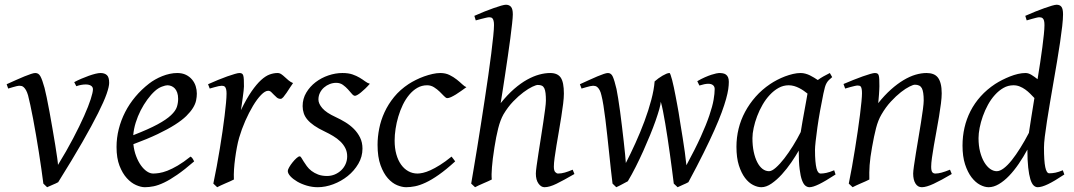

<svg xmlns="http://www.w3.org/2000/svg" viewBox="-20 -762 4488 802"><path d="M436 -416Q436 -400.4 425.3 -369.6Q414.6 -338.9 389.6 -289.1Q364.7 -239.3 324 -168.2Q283.2 -97.2 223.1 -1Q218.8 1.5 212.9 4.2Q207 6.8 200.7 9.5Q194.3 12.2 188 15.1Q181.6 18.1 176.8 20L161.1 4.9Q157.7 -22.5 152.8 -56.4Q147.9 -90.3 142.3 -126.2Q136.7 -162.1 130.4 -198.2Q124 -234.4 118.2 -266.1Q112.3 -297.9 106.7 -323.2Q101.1 -348.6 97.2 -363.8Q93.3 -377 88.9 -384.8Q84.5 -392.6 79.8 -397Q75.2 -401.4 70.8 -402.6Q66.4 -403.8 62 -403.8Q57.1 -403.8 49.3 -402.1Q41.5 -400.4 33.7 -397.9Q24.9 -395.5 14.2 -392.1L7.8 -410.2Q28.3 -419.4 47.4 -428Q66.4 -436.5 82 -442.9Q97.7 -449.2 109.4 -453.1Q121.1 -457 127 -457Q134.3 -457 139.4 -453.9Q144.5 -450.7 148.7 -443.4Q152.8 -436 157 -424.1Q161.1 -412.1 166 -395Q169.4 -382.3 175 -355.5Q180.7 -328.6 186.8 -294.9Q192.9 -261.2 199.2 -224.9Q205.6 -188.5 210.7 -156.7Q215.8 -125 219 -102.3Q222.2 -79.6 222.2 -73.2Q258.3 -131.8 285.6 -184.1Q313 -236.3 331.3 -277.6Q349.6 -318.8 358.9 -347.7Q368.2 -376.5 368.2 -389.2Q368.2 -398.9 359.9 -404.1Q351.6 -409.2 337.9 -409.2Q329.6 -409.2 319.6 -407.5Q309.6 -405.8 298.8 -401.9L290 -418.9Q303.7 -426.3 319.6 -433.1Q335.4 -439.9 350.6 -445.3Q365.7 -450.7 378.7 -453.9Q391.6 -457 399.9 -457Q417 -457 426.5 -448.2Q436 -439.5 436 -416Z M627 -381.8Q610.8 -367.2 595.5 -346.2Q580.1 -325.2 567.6 -300.8Q555.2 -276.4 546.9 -249.8Q538.6 -223.1 536.6 -197.3Q600.6 -222.2 637.9 -242.4Q675.3 -262.7 694.3 -280.8Q713.4 -298.8 718.8 -315.4Q724.1 -332 724.1 -349.1Q724.1 -364.3 720.2 -375.2Q716.3 -386.2 710 -392.8Q703.6 -399.4 695.6 -402.6Q687.5 -405.8 679.2 -405.8Q671.4 -405.8 656.2 -400.1Q641.1 -394.5 627 -381.8ZM802.2 -371.1Q802.2 -357.4 799.1 -342.3Q795.9 -327.1 785.9 -311Q775.9 -294.9 758.1 -277.3Q740.2 -259.8 710.7 -241Q681.2 -222.2 638.7 -201.9Q596.2 -181.6 537.1 -159.7Q540 -132.3 548.6 -109.9Q557.1 -87.4 568.6 -71.3Q580.1 -55.2 593.5 -46.1Q606.9 -37.1 620.1 -37.1Q630.4 -37.1 645 -39.3Q659.7 -41.5 679 -48.8Q698.2 -56.2 722.4 -70.3Q746.6 -84.5 775.9 -107.9Q781.2 -105 785.4 -98.4Q789.6 -91.8 791 -87.9Q751 -53.2 720.2 -32Q689.5 -10.7 665.3 0.7Q641.1 12.2 621.8 16.1Q602.5 20 585 20Q568.8 20 548.3 11Q527.8 2 509.8 -17.8Q491.7 -37.6 479.2 -69.6Q466.8 -101.6 466.8 -147.9Q466.8 -186 476.1 -222.9Q485.4 -259.8 502.7 -293.7Q520 -327.6 545.4 -357.9Q570.8 -388.2 603 -413.1Q614.3 -421.9 628.4 -429.9Q642.6 -438 658 -444.1Q673.3 -450.2 689.2 -453.6Q705.1 -457 720.2 -457Q741.2 -457 756.6 -449.5Q772 -441.9 782.2 -429.7Q792.5 -417.5 797.4 -402.1Q802.2 -386.7 802.2 -371.1Z M1204.1 -415Q1198.2 -407.2 1191.2 -396Q1184.1 -384.8 1177 -374.3Q1169.9 -363.8 1163.6 -356.4Q1157.2 -349.1 1152.3 -349.1Q1143.1 -349.1 1136.5 -354.5Q1129.9 -359.9 1124.3 -366Q1118.7 -372.1 1113 -377.4Q1107.4 -382.8 1100.1 -382.8Q1087.4 -382.8 1070.6 -365.5Q1053.7 -348.1 1036.9 -320.1Q1020 -292 1004.6 -257.1Q989.3 -222.2 979 -187Q973.6 -168.5 969.5 -146.2Q965.3 -124 962.2 -100.6Q959 -77.1 957.5 -54.4Q956.1 -31.7 957 -12.2Q950.7 -8.8 941.2 -4.6Q931.6 -0.5 921.6 3.9Q911.6 8.3 902.3 12.5Q893.1 16.6 887.2 20L871.1 4.9Q878.4 -29.8 885.3 -66.9Q892.1 -104 898.2 -140.9Q904.3 -177.7 909.4 -212.9Q914.6 -248 918.2 -278.3Q921.9 -308.6 924.1 -332.5Q926.3 -356.4 926.3 -371.1Q926.3 -382.3 924.6 -388.9Q922.9 -395.5 920.2 -398.7Q917.5 -401.9 913.8 -402.8Q910.2 -403.8 906.2 -403.8Q901.4 -403.8 893.1 -402.1Q884.8 -400.4 876.5 -397.9Q866.7 -395.5 856 -392.1L849.1 -410.2Q869.6 -419.4 890.4 -428Q911.1 -436.5 929.2 -442.9Q947.3 -449.2 960.7 -453.1Q974.1 -457 980 -457Q986.8 -457 990.7 -454.6Q994.6 -452.1 996.3 -446Q998 -439.9 998.5 -429Q999 -418 999 -400.9Q999 -395.5 997.6 -382.8Q996.1 -370.1 994.1 -355.2Q992.2 -340.3 990 -325.7Q987.8 -311 986.3 -301.8Q1009.8 -350.1 1030.8 -380.4Q1051.8 -410.6 1070.6 -427.7Q1089.4 -444.8 1106.4 -450.9Q1123.5 -457 1139.2 -457Q1147.9 -457 1155 -452.1Q1162.1 -447.3 1169.4 -440.4Q1176.8 -433.6 1185.1 -426.5Q1193.4 -419.4 1204.1 -415Z M1524.9 -412.1Q1515.1 -400.9 1505.6 -391.8Q1496.1 -382.8 1487.8 -376Q1479.5 -369.1 1472.9 -365.5Q1466.3 -361.8 1462.9 -361.8Q1456.5 -361.8 1449.5 -370.4Q1442.4 -378.9 1433.3 -388.9Q1424.3 -398.9 1412.4 -407.5Q1400.4 -416 1384.3 -416Q1370.6 -416 1357.4 -410.9Q1344.2 -405.8 1333.7 -396.7Q1323.2 -387.7 1316.7 -374.8Q1310.1 -361.8 1310.1 -346.2Q1310.1 -329.1 1326.4 -310.1Q1342.8 -291 1382.3 -272.9Q1402.3 -263.7 1422.4 -251.5Q1442.4 -239.3 1458.3 -223.4Q1474.1 -207.5 1484.1 -187.3Q1494.1 -167 1494.1 -141.1Q1494.1 -107.4 1476.8 -77.9Q1459.5 -48.3 1432.4 -26.6Q1405.3 -4.9 1372.1 7.6Q1338.9 20 1307.1 20Q1284.2 20 1261.7 13.4Q1239.3 6.8 1221.7 -3.4Q1204.1 -13.7 1193.1 -25.6Q1182.1 -37.6 1182.1 -47.9Q1182.1 -53.2 1188 -63.5Q1193.8 -73.7 1201.9 -83.7Q1210 -93.8 1218.3 -101.3Q1226.6 -108.9 1231.9 -108.9Q1235.4 -108.9 1239 -102.8Q1242.7 -96.7 1248.3 -87.6Q1253.9 -78.6 1261.7 -67.9Q1269.5 -57.1 1281.2 -48.1Q1293 -39.1 1308.8 -33Q1324.7 -26.9 1346.2 -26.9Q1363.3 -26.9 1378.7 -33.4Q1394 -40 1405.5 -51Q1417 -62 1423.6 -76.9Q1430.2 -91.8 1430.2 -108.9Q1430.2 -127.9 1422.4 -143.3Q1414.6 -158.7 1401.6 -171.1Q1388.7 -183.6 1371.6 -193.8Q1354.5 -204.1 1335.9 -212.9Q1310.1 -225.1 1292.5 -237.3Q1274.9 -249.5 1264.2 -262.2Q1253.4 -274.9 1248.8 -289.1Q1244.1 -303.2 1244.1 -318.8Q1244.1 -349.6 1259.3 -375Q1274.4 -400.4 1298.3 -418.7Q1322.3 -437 1351.8 -447Q1381.3 -457 1410.2 -457Q1435.1 -457 1452.1 -451.2Q1469.2 -445.3 1482.2 -437.5Q1495.1 -429.7 1504.9 -422.4Q1514.6 -415 1524.9 -412.1Z M1928.2 -397.9Q1918 -390.6 1906.5 -382.3Q1895 -374 1884.3 -367.4Q1873.5 -360.8 1864 -356.4Q1854.5 -352.1 1848.1 -352.1Q1842.8 -352.1 1835 -360.4Q1827.1 -368.7 1816.7 -378.9Q1806.2 -389.2 1793 -397.5Q1779.8 -405.8 1764.2 -405.8Q1741.7 -405.8 1723.1 -395Q1704.6 -384.3 1689.5 -366.2Q1674.3 -348.1 1662.8 -324.5Q1651.4 -300.8 1643.8 -275.1Q1636.2 -249.5 1632.3 -223.6Q1628.4 -197.8 1628.4 -174.8Q1628.4 -143.1 1635.5 -117.7Q1642.6 -92.3 1655.3 -74.5Q1668 -56.6 1685.5 -46.9Q1703.1 -37.1 1724.1 -37.1Q1732.9 -37.1 1746.6 -40Q1760.3 -43 1778.1 -51Q1795.9 -59.1 1817.9 -72.8Q1839.8 -86.4 1866.2 -107.9Q1870.1 -102.5 1874.5 -97.2Q1878.9 -91.8 1881.3 -87.9Q1843.3 -53.2 1813 -32Q1782.7 -10.7 1758.1 0.7Q1733.4 12.2 1713.6 16.1Q1693.8 20 1676.3 20Q1659.7 20 1639.2 11.7Q1618.7 3.4 1600.3 -17.1Q1582 -37.6 1569.6 -71.8Q1557.1 -106 1557.1 -157.2Q1557.1 -189.9 1564 -224.9Q1570.8 -259.8 1586.2 -293.2Q1601.6 -326.7 1626.2 -356.9Q1650.9 -387.2 1687 -411.1Q1700.7 -419.9 1717.3 -428.2Q1733.9 -436.5 1751.7 -442.9Q1769.5 -449.2 1786.9 -453.1Q1804.2 -457 1819.3 -457Q1840.8 -457 1857.7 -448.7Q1874.5 -440.4 1887.7 -429.9Q1900.9 -419.4 1910.9 -409.9Q1920.9 -400.4 1928.2 -397.9Z M2379.4 -35.2Q2334 -8.8 2304.4 5.6Q2274.9 20 2254.4 20Q2240.2 20 2229.2 4.6Q2218.3 -10.7 2218.3 -37.1Q2218.3 -45.9 2221.4 -68.6Q2224.6 -91.3 2229.2 -121.6Q2233.9 -151.9 2239.3 -186Q2244.6 -220.2 2249.3 -251Q2253.9 -281.7 2257.1 -306.2Q2260.3 -330.6 2260.3 -341.8Q2260.3 -360.4 2258.8 -372.8Q2257.3 -385.3 2253.7 -393.1Q2250 -400.9 2243.4 -404.1Q2236.8 -407.2 2226.1 -407.2Q2219.7 -407.2 2203.6 -399.7Q2187.5 -392.1 2166.7 -376.7Q2146 -361.3 2123.8 -338.4Q2101.6 -315.4 2083 -284.2Q2069.8 -260.7 2061 -225.8Q2052.2 -190.9 2045.4 -147Q2041 -120.1 2038.6 -99.6Q2036.1 -79.1 2034.9 -63.2Q2033.7 -47.4 2033.4 -34.9Q2033.2 -22.5 2034.2 -12.2Q2027.8 -8.8 2018.3 -4.6Q2008.8 -0.5 1998.8 3.9Q1988.8 8.3 1979.5 12.5Q1970.2 16.6 1964.4 20L1948.2 4.9Q1952.6 -21.5 1959.2 -60.3Q1965.8 -99.1 1973.4 -145.8Q1981 -192.4 1989 -244.1Q1997.1 -295.9 2004.9 -347.4Q2012.7 -398.9 2019.8 -448Q2026.9 -497.1 2032 -538.3Q2037.1 -579.6 2040.3 -610.6Q2043.5 -641.6 2043.5 -657.2Q2043.5 -668.5 2041.7 -675Q2040 -681.6 2037.4 -684.8Q2034.7 -688 2031 -689Q2027.3 -689.9 2023.4 -689.9Q2018.6 -689.9 2009.5 -687.7Q2000.5 -685.5 1990.7 -683.1Q1979.5 -680.2 1967.3 -676.8L1961.4 -695.8Q1981.9 -705.1 2002.7 -713.4Q2023.4 -721.7 2041.5 -728Q2059.6 -734.4 2073.2 -738.3Q2086.9 -742.2 2093.3 -742.2Q2106.9 -742.2 2114.5 -733.4Q2122.1 -724.6 2122.1 -702.1Q2122.1 -690.4 2119.1 -663.3Q2116.2 -636.2 2111.6 -601.1Q2106.9 -565.9 2101.1 -525.9Q2095.2 -485.8 2089.6 -448.5Q2084 -411.1 2079.1 -379.9Q2074.2 -348.6 2071.3 -331.1Q2099.6 -366.2 2127.4 -390.4Q2155.3 -414.6 2181.6 -429.2Q2208 -443.8 2232.2 -450.4Q2256.3 -457 2278.3 -457Q2309.1 -457 2322.3 -437.7Q2335.4 -418.5 2335.4 -371.1Q2335.4 -354 2332.3 -328.6Q2329.1 -303.2 2324.5 -273.9Q2319.8 -244.6 2314.5 -213.4Q2309.1 -182.1 2304.4 -154.1Q2299.8 -126 2296.6 -102.8Q2293.5 -79.6 2293.5 -65.9Q2293.5 -49.3 2299.3 -43.2Q2305.2 -37.1 2311 -37.1Q2324.7 -37.1 2339.4 -41.3Q2354 -45.4 2372.1 -53.2Z M3024.4 -419.9Q3024.4 -406.7 3022 -389.6Q3019.5 -372.6 3012.9 -348.6Q3006.3 -324.7 2994.6 -292.7Q2982.9 -260.7 2964.1 -218.5Q2945.3 -176.3 2918.7 -122.6Q2892.1 -68.8 2855.5 -1Q2851.1 1.5 2845.5 4.2Q2839.8 6.8 2833.5 9.5Q2827.1 12.2 2821.3 15.1Q2815.4 18.1 2810.5 20L2794.4 4.9Q2791 -22.5 2786.9 -54.4Q2782.7 -86.4 2778.1 -119.4Q2773.4 -152.3 2768.6 -184.8Q2763.7 -217.3 2758.8 -246.1Q2753.9 -274.9 2749.3 -298.3Q2744.6 -321.8 2740.2 -336.9Q2739.7 -326.7 2733.9 -305.9Q2728 -285.2 2718.3 -257.3Q2708.5 -229.5 2695.3 -197.3Q2682.1 -165 2667 -131.3Q2651.9 -97.7 2635.5 -65.2Q2619.1 -32.7 2602.5 -4.9Q2598.1 -2.4 2592 0.7Q2585.9 3.9 2579.1 7.6Q2572.3 11.2 2565.7 14.6Q2559.1 18.1 2554.2 20L2538.6 4.9Q2535.2 -22.5 2531.5 -55.9Q2527.8 -89.4 2524.2 -124.8Q2520.5 -160.2 2516.6 -195.8Q2512.7 -231.4 2508.8 -263.2Q2504.9 -294.9 2500.7 -321Q2496.6 -347.2 2492.2 -363.8Q2489.3 -377 2485.1 -384.8Q2481 -392.6 2476.3 -397Q2471.7 -401.4 2466.8 -402.6Q2461.9 -403.8 2457.5 -403.8Q2453.1 -403.8 2445.3 -402.1Q2437.5 -400.4 2429.2 -397.9Q2419.9 -395.5 2409.2 -392.1L2402.3 -410.2Q2422.9 -419.4 2441.4 -428Q2460 -436.5 2475.1 -442.9Q2490.2 -449.2 2501.7 -453.1Q2513.2 -457 2519.5 -457Q2533.2 -457 2540 -441.2Q2546.9 -425.3 2555.2 -390.1Q2558.1 -376.5 2562 -351.8Q2565.9 -327.1 2570.1 -296.9Q2574.2 -266.6 2578.1 -233.6Q2582 -200.7 2585.4 -170.9Q2588.9 -141.1 2591.1 -117.2Q2593.3 -93.3 2594.2 -81.1Q2613.8 -119.1 2634.3 -164.3Q2654.8 -209.5 2671.9 -255.4Q2689 -301.3 2700.4 -344.5Q2711.9 -387.7 2714.4 -421.9Q2721.7 -428.2 2730.2 -434.6Q2738.8 -440.9 2747.3 -445.8Q2755.9 -450.7 2763.4 -453.9Q2771 -457 2776.4 -457Q2778.3 -457 2781.2 -449Q2784.2 -440.9 2787.6 -427.7Q2791 -414.6 2794.7 -397.2Q2798.3 -379.9 2801.8 -361.8L2808.6 -325.7Q2812 -307.6 2814.5 -293Q2817.9 -270 2822.5 -242.2Q2827.1 -214.4 2831.8 -185.1Q2836.4 -155.8 2840.6 -126.5Q2844.7 -97.2 2847.2 -71.8Q2883.8 -139.2 2907 -190.4Q2930.2 -241.7 2943.1 -280Q2956.1 -318.4 2960.7 -345Q2965.3 -371.6 2965.3 -390.1Q2965.3 -400.4 2958.3 -406.2Q2951.2 -412.1 2938.5 -412.1Q2931.6 -412.1 2921.9 -410.2Q2912.1 -408.2 2901.4 -404.8L2892.6 -422.9Q2909.2 -432.6 2924.3 -439.2Q2939.5 -445.8 2951.4 -449.7Q2963.4 -453.6 2971.7 -455.3Q2980 -457 2983.4 -457Q2991.7 -457 2999 -455.8Q3006.3 -454.6 3012 -450.7Q3017.6 -446.8 3021 -439.5Q3024.4 -432.1 3024.4 -419.9Z M3324.7 -210.4Q3328.1 -232.4 3332.3 -256.1Q3336.4 -279.8 3340.6 -301.8Q3344.7 -323.7 3347.9 -342Q3351.1 -360.4 3353 -371.1Q3345.7 -377 3336.9 -383.1Q3328.1 -389.2 3318.1 -394.3Q3308.1 -399.4 3297.1 -402.6Q3286.1 -405.8 3274.4 -405.8Q3252 -405.8 3232.2 -394.8Q3212.4 -383.8 3195.6 -365.7Q3178.7 -347.7 3165.3 -324.5Q3151.9 -301.3 3142.6 -276.6Q3133.3 -252 3128.2 -228Q3123 -204.1 3123 -185.1Q3123 -153.3 3128.4 -127.9Q3133.8 -102.5 3143.1 -84.5Q3152.3 -66.4 3165 -56.6Q3177.7 -46.9 3192.4 -46.9Q3204.1 -46.9 3220.9 -61.8Q3237.8 -76.7 3256.1 -100.3Q3274.4 -124 3292.5 -153.1Q3310.5 -182.1 3324.7 -210.4ZM3470.2 -33.2Q3427.7 -5.4 3401.6 7.3Q3375.5 20 3361.3 20Q3352.5 20 3344.5 13.9Q3336.4 7.8 3330.1 -9Q3323.7 -25.9 3320.1 -55.7Q3316.4 -85.4 3316.4 -132.8Q3303.7 -110.4 3285.4 -83.7Q3267.1 -57.1 3246.1 -33.9Q3225.1 -10.7 3202.9 4.6Q3180.7 20 3160.2 20Q3144 20 3125.7 10.7Q3107.4 1.5 3092 -18.8Q3076.7 -39.1 3066.4 -71Q3056.2 -103 3056.2 -148.9Q3056.2 -187.5 3065.2 -224.4Q3074.2 -261.2 3092.3 -294.9Q3110.4 -328.6 3136.5 -358.2Q3162.6 -387.7 3197.3 -411.1Q3210.4 -419.9 3226.3 -428.2Q3242.2 -436.5 3259 -442.9Q3275.9 -449.2 3292.5 -453.1Q3309.1 -457 3324.2 -457Q3334.5 -457 3344.2 -454.3Q3354 -451.7 3363 -447.3Q3372.1 -442.9 3380.4 -437.7Q3388.7 -432.6 3396 -427.7Q3407.2 -436 3419.9 -443.1Q3432.6 -450.2 3446.3 -457L3456.1 -439.9Q3447.8 -433.1 3442.4 -427.7Q3437 -422.4 3432.9 -415.3Q3428.7 -408.2 3425.8 -397.9Q3422.9 -387.7 3419.4 -371.1Q3412.1 -335.9 3405.5 -299.1Q3398.9 -262.2 3394.3 -229.5Q3389.6 -196.8 3387 -171.9Q3384.3 -147 3384.3 -136.2Q3384.3 -108.4 3386 -89.4Q3387.7 -70.3 3390.6 -58.8Q3393.6 -47.4 3397.9 -42.2Q3402.3 -37.1 3408.2 -37.1Q3418 -37.1 3431.4 -39.8Q3444.8 -42.5 3464.4 -50.8Z M3955.6 -35.2Q3911.1 -8.8 3880.1 5.6Q3849.1 20 3830.6 20Q3813.5 20 3804 4.6Q3794.4 -10.7 3794.4 -37.1Q3794.4 -45.9 3797.6 -68.6Q3800.8 -91.3 3805.7 -121.6Q3810.5 -151.9 3816.4 -186Q3822.3 -220.2 3827.1 -251Q3832 -281.7 3835.2 -306.2Q3838.4 -330.6 3838.4 -341.8Q3838.4 -378.9 3830.6 -393.6Q3822.8 -408.2 3801.3 -408.2Q3794.9 -408.2 3779.1 -400.4Q3763.2 -392.6 3743.2 -377Q3723.1 -361.3 3701.4 -337.9Q3679.7 -314.5 3661.6 -283.2Q3647.9 -259.8 3639.4 -227.1Q3630.9 -194.3 3622.6 -147Q3614.7 -103.5 3612.5 -72.3Q3610.4 -41 3611.3 -12.2Q3605 -8.8 3595.5 -4.6Q3585.9 -0.5 3575.9 3.9Q3565.9 8.3 3556.6 12.5Q3547.4 16.6 3541.5 20L3525.4 4.9Q3532.2 -27.3 3538.8 -64.9Q3545.4 -102.5 3551.5 -140.4Q3557.6 -178.2 3563 -215.1Q3568.4 -252 3572.3 -283Q3576.2 -314 3578.4 -337.4Q3580.6 -360.8 3580.6 -372.1Q3580.6 -383.3 3579.3 -389.9Q3578.1 -396.5 3575.9 -399.7Q3573.7 -402.8 3570.3 -403.8Q3566.9 -404.8 3562.5 -404.8Q3558.1 -404.8 3549.6 -402.8Q3541 -400.9 3532.2 -398.4Q3522 -395.5 3510.3 -392.1L3503.4 -411.1Q3523.9 -419.9 3544.7 -428.2Q3565.4 -436.5 3583.5 -442.9Q3601.6 -449.2 3615 -453.1Q3628.4 -457 3634.3 -457Q3641.1 -457 3645 -454.8Q3648.9 -452.6 3650.6 -446.8Q3652.3 -440.9 3652.8 -430.2Q3653.3 -419.4 3653.3 -401.9Q3653.3 -396.5 3652.8 -387.2Q3652.3 -377.9 3651.6 -367.4Q3650.9 -356.9 3649.9 -346.9Q3648.9 -336.9 3648.4 -331.1Q3674.8 -364.3 3701.7 -388.2Q3728.5 -412.1 3754.4 -427.5Q3780.3 -442.9 3804.4 -450Q3828.6 -457 3850.6 -457Q3865.7 -457 3877.7 -452.6Q3889.6 -448.2 3897.5 -438.2Q3905.3 -428.2 3909.4 -411.9Q3913.6 -395.5 3913.6 -372.1Q3913.6 -355 3910.4 -329.6Q3907.2 -304.2 3902.3 -274.7Q3897.5 -245.1 3891.6 -213.9Q3885.7 -182.6 3880.9 -154.3Q3876 -126 3872.8 -102.8Q3869.6 -79.6 3869.6 -65.9Q3869.6 -49.3 3874 -43.2Q3878.4 -37.1 3887.2 -37.1Q3898.4 -37.1 3913.1 -41Q3927.7 -44.9 3948.2 -53.2Z M4277.8 -207Q4282.2 -236.3 4288.1 -273.7Q4293.9 -311 4300.8 -352.5Q4292.5 -361.3 4283 -370.8Q4273.4 -380.4 4262.5 -388.2Q4251.5 -396 4239.3 -400.9Q4227.1 -405.8 4213.4 -405.8Q4190.9 -405.8 4171.6 -394.8Q4152.3 -383.8 4136 -365.7Q4119.6 -347.7 4106.9 -324.5Q4094.2 -301.3 4085.4 -276.6Q4076.7 -252 4072 -228Q4067.4 -204.1 4067.4 -185.1Q4067.4 -153.3 4074 -127.9Q4080.6 -102.5 4091.3 -84.5Q4102.1 -66.4 4115.7 -56.6Q4129.4 -46.9 4143.6 -46.9Q4156.7 -46.9 4172.9 -59.1Q4189 -71.3 4206.3 -93Q4223.6 -114.7 4241.9 -144Q4260.3 -173.3 4277.8 -207ZM4425.8 -33.2Q4384.3 -5.4 4357.7 7.3Q4331.1 20 4314.5 20Q4305.2 20 4297.4 12.5Q4289.6 4.9 4283.9 -13.4Q4278.3 -31.7 4274.9 -62Q4271.5 -92.3 4271.5 -137.2Q4254.9 -106.4 4235.6 -78.1Q4216.3 -49.8 4195.3 -27.8Q4174.3 -5.9 4152.3 7.1Q4130.4 20 4109.4 20Q4092.8 20 4073.7 10Q4054.7 0 4038.3 -21.2Q4022 -42.5 4011.2 -75.4Q4000.5 -108.4 4000.5 -153.8Q4000.5 -192.4 4008.8 -228.8Q4017.1 -265.1 4033.9 -298.1Q4050.8 -331.1 4076.4 -359.6Q4102.1 -388.2 4136.7 -411.1Q4150.4 -419.9 4166.3 -428Q4182.1 -436 4198.7 -442.6Q4215.3 -449.2 4231.9 -453.1Q4248.5 -457 4263.7 -457Q4275.9 -457 4288.6 -449.2Q4301.3 -441.4 4314 -431.2Q4319.8 -466.8 4325 -501Q4330.1 -535.2 4334 -564.7Q4337.9 -594.2 4340.3 -618.2Q4342.8 -642.1 4342.8 -657.2Q4342.8 -668.5 4341.1 -675Q4339.4 -681.6 4336.2 -684.8Q4333 -688 4329.1 -689Q4325.2 -689.9 4320.8 -689.9Q4316.4 -689.9 4307.9 -687.7Q4299.3 -685.5 4290.5 -683.1Q4280.3 -680.2 4268.6 -676.8L4262.7 -695.8Q4283.2 -705.1 4304 -713.4Q4324.7 -721.7 4342.5 -728Q4360.4 -734.4 4374 -738.3Q4387.7 -742.2 4393.6 -742.2Q4407.2 -742.2 4413.8 -733.4Q4420.4 -724.6 4420.4 -702.1Q4420.4 -683.1 4417 -652.8Q4413.6 -622.6 4408 -585Q4402.3 -547.4 4395.3 -504.9Q4388.2 -462.4 4380.6 -419.2Q4373 -376 4366 -334Q4358.9 -292 4353.3 -255.9Q4347.7 -219.7 4344.2 -191.2Q4340.8 -162.6 4340.8 -146Q4340.8 -89.4 4346.2 -63.7Q4351.6 -38.1 4362.8 -38.1Q4375.5 -38.1 4388.9 -40.8Q4402.3 -43.5 4419.4 -50.8Z"/></svg>

Font: Gentium Plus Viet
Style: Italic
Weight: 400
Italic angle: -8°
Designer: J. Victor Gaultney, Annie Olsen, Iska Routamaa, Becca Hirsbrunner
Foundry: SIL International
Version: Version 5.000